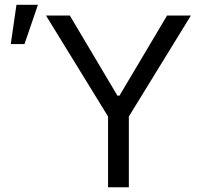

<svg xmlns="http://www.w3.org/2000/svg" viewBox="-20 -793 857 813"><path d="M174.7 -727.3 437.5 -299.7V0H525.6V-299.7L788.4 -727.3H687.5L485.8 -387.8H477.3L275.6 -727.3ZM25.6 -606.5H83.8L140.6 -772.7H49.7Z"/></svg>

Font: Margiela Sans
Style: Regular
Weight: 400
Designer: Stefan Endress, Andreas Faust
Version: Version 1.100;FEAKit 1.0